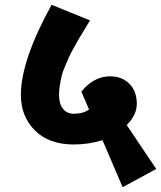

<svg xmlns="http://www.w3.org/2000/svg" viewBox="-20 -698 671 800"><path d="M631 6 491 82 407 -114Q350 -96 287 -96Q184 -96 125.5 -154.5Q67 -213 67 -302Q67 -446 195 -678L355 -613Q351 -606 333 -576.5Q315 -547 309 -537Q303 -527 288 -500Q273 -473 267.5 -460Q262 -447 251.5 -423Q241 -399 237 -382Q233 -365 229.5 -343.5Q226 -322 226 -302Q226 -265 242.5 -244.5Q259 -224 287 -224Q327 -224 351 -242L319 -316Q370 -380 439 -380Q488 -380 519 -349Q550 -318 550 -265Q550 -219 508 -177Z"/></svg>

Font: Martel Sans Heavy
Style: Regular
Weight: 900
Designer: Dan Reynolds and Mathieu Réguer
Foundry: Dan Reynolds and Mathieu Réguer
Version: Version 1.001;PS 001.001;hotconv 1.0.70;makeotf.lib2.5.58329